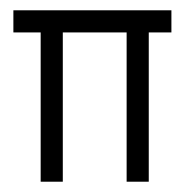

<svg xmlns="http://www.w3.org/2000/svg" viewBox="-20 -353 360 373"><path d="M6 -333H313V-290H269V0H226V-290H102V0H59V-290H6Z"/></svg>

Font: Synthetic Light
Style: Regular
Weight: 300
Designer: Santiago Orozco
Foundry: Typemade
Version: Version 2.000; ttfautohint (v1.8.4.7-5d5b)